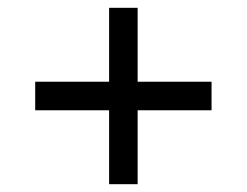

<svg xmlns="http://www.w3.org/2000/svg" viewBox="-20 -568 632 491"><path d="M259 -286H70V-359H259V-548H332V-359H521V-286H332V-97H259Z"/></svg>

Font: loriya25
Style: Book
Weight: 400
Designer: Jelle Bosma - Monotype Design Team
Foundry: Monotype Imaging Inc.
Version: Version 2.003